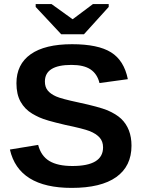

<svg xmlns="http://www.w3.org/2000/svg" viewBox="-20 -916 707 946"><path d="M627.9 -198.2Q627.9 -97.2 553 -43.7Q478 9.8 333 9.8Q71.8 9.8 28.8 -179.2L168 -202.1Q182.1 -147.5 223.1 -122.8Q264.2 -98.1 336.9 -98.1Q487.8 -98.1 487.8 -189.9Q487.8 -219.2 470.7 -238.3Q453.6 -257.3 421.9 -270Q390.6 -282.2 300.8 -300.8Q249 -313 219.7 -321.5Q190.4 -330.1 172.9 -338.1Q155.3 -346.2 138.7 -356Q102.1 -377.9 81.5 -414.6Q61 -451.2 61 -505.9Q61 -599.1 131.1 -648.7Q201.2 -698.2 335 -698.2Q462.9 -698.2 527.1 -658.2Q591.3 -618.2 609.9 -525.9L470.2 -506.8Q459.5 -551.3 426.5 -573.7Q393.6 -596.2 332 -596.2Q201.2 -596.2 201.2 -514.2Q201.2 -487.3 215.1 -470.2Q229 -453.1 256.3 -440.9Q282.2 -429.2 367.2 -411.1Q467.3 -389.6 509.3 -372.6Q552.2 -354 576.7 -331.1Q627.9 -282.2 627.9 -198.2ZM515.6 -881.8 393.6 -747.1H281.7L155.8 -881.8V-896H233.9L336.9 -821.8H338.9L438 -896H515.6Z"/></svg>

Font: Arimo
Style: Bold
Weight: 700
Designer: Steve Matteson
Foundry: Monotype Imaging Inc.
Version: Version 1.33